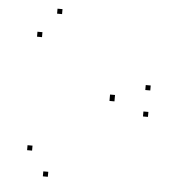

<svg xmlns="http://www.w3.org/2000/svg" viewBox="-50 -718 720 768"><g transform="rotate(5 310.0 -334.5)"><path d="M548.3 -270.9V-290.9H528.3V-270.9ZM548.3 -377.1V-397.1H528.3V-377.1ZM170.2 -650.6V-670.6H150.2V-650.6ZM98.3 -551.8V-571.8H78.3V-551.8ZM409.4 -326.8V-346.8H389.4V-326.8ZM409.4 -321.1V-341.1H389.4V-321.1ZM98.3 -96.2V-116.2H78.3V-96.2ZM170.2 2.6V-17.4H150.2V2.6Z"/></g></svg>

Font: Monaspace Krypton Dots Var
Style: Regular
Weight: 400
Designer: Riley Cran and the Lettermatic Team
Version: Version 1.100 (Monaspace Krypton Dots)